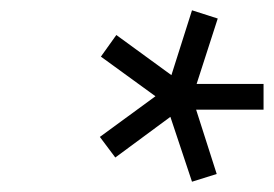

<svg xmlns="http://www.w3.org/2000/svg" viewBox="-20 -724 532 373"><path d="M492 -511H361L401 -386L353 -371L311 -497L204 -418L174 -458L282 -537L176 -614L206 -656L313 -578L353 -704L403 -688L362 -561H492Z"/></svg>

Font: TitilliumWebItalic
Style: Italic
Weight: 400
Italic angle: -13°
Version: Version 1.001;PS 57.000;hotconv 1.0.70;makeotf.lib2.5.55311